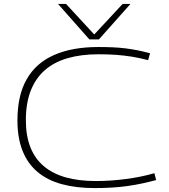

<svg xmlns="http://www.w3.org/2000/svg" viewBox="-20 -950 862 980"><path d="M69 -336Q69 -463 116.5 -546Q164 -629 256.5 -669.5Q349 -710 481 -710Q521 -710 555.5 -708.5Q590 -707 621.5 -703Q653 -699 683.5 -693Q714 -687 746 -678L736 -643Q694 -654 654.5 -660.5Q615 -667 573 -670Q531 -673 483 -673Q394 -673 325 -653Q256 -633 209 -592Q162 -551 137 -487.5Q112 -424 112 -337Q112 -256 135.5 -197.5Q159 -139 204.5 -101Q250 -63 316 -44.5Q382 -26 468 -26Q546 -26 624.5 -36.5Q703 -47 768 -66L777 -31Q744 -22 707 -14Q670 -6 631 -0.5Q592 5 550 7.5Q508 10 464 10Q369 10 295.5 -10Q222 -30 171.5 -72.5Q121 -115 95 -180.5Q69 -246 69 -336ZM646 -930 485 -749H436L276 -930H317L461 -774L606 -930Z"/></svg>

Font: Georama Expanded ExtraLight
Style: Regular
Weight: 250
Width: 7
Designer: Jean-Baptiste Levee
Foundry: Production Type
Version: Version 1.001